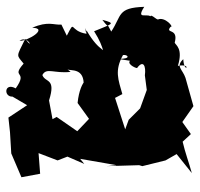

<svg xmlns="http://www.w3.org/2000/svg" viewBox="-32 -562 630 605"><g transform="rotate(-90 282.5 -260.0)"><path d="M507 -381C505 -405 519 -423 497 -473C496 -420 454 -488 456 -513C475 -486 423 -466 462 -495C403 -524 413 -523 384 -500C337 -542 364 -484 306 -525C326 -561 279 -564 280 -535L253 -489L214 -548L168 -543L101 -539L26 -507L37 -448L102 -453L79 -393L91 -362L68 -309L84 -322L64 -207L61 -238L64 -136L61 -126L79 -53L99 -18L39 30C72 21 103 9 138 1L162 27L200 0L250 35L339 10C366 1 375 -22 398 3C347 6 386 33 377 -14C432 3 442 -21 450 -24C498 -11 477 -56 500 -37C498 -25 533 -55 523 -77C524 -86 557 -111 509 -97C564 -84 508 -155 563 -120C560 -206 536 -190 485 -224C520 -242 487 -226 522 -252C510 -207 510 -221 486 -278C430 -242 406 -250 402 -240C437 -240 413 -258 489 -302C467 -304 521 -309 478 -302C487 -358 526 -336 472 -364ZM393 -165C381 -176 366 -139 371 -142C396 -123 377 -114 347 -118L301 -112L243 -133L207 -169L177 -180L276 -212L288 -189C334 -202 362 -214 411 -187C414 -173 398 -157 399 -203ZM366 -362C360 -353 373 -307 312 -311C346 -284 340 -322 260 -330L210 -294L171 -331L216 -396L209 -409L268 -420C340 -397 323 -432 348 -441C373 -428 352 -404 358 -352Z"/></g></svg>

Font: Asimov Aggro
Style: Medium
Weight: 500
Designer: Google
Version: Version 2.000980; 2014